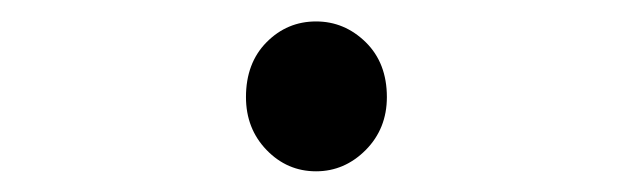

<svg xmlns="http://www.w3.org/2000/svg" viewBox="-20 -454 601 180"><path d="M276.3 -293.4Q249.2 -293.4 229.9 -313.4Q210.6 -333.4 210.6 -363Q210.6 -394.9 229.9 -414.4Q249.2 -433.9 276.3 -433.9Q303 -433.9 322.9 -414.4Q342.7 -394.9 342.7 -363Q342.7 -333.4 322.9 -313.4Q303 -293.4 276.3 -293.4Z"/></svg>

Font: Noto Sans KR Thin
Style: Regular
Weight: 100
Designer: Ryoko NISHIZUKA 西塚涼子 (kana, bopomofo & ideographs); Paul D. Hunt (Latin, Greek & Cyrillic); Sandoll Communications 산돌커뮤니
Foundry: Adobe
Version: Version 2.004-H2;hotconv 1.0.118;makeotfexe 2.5.65603